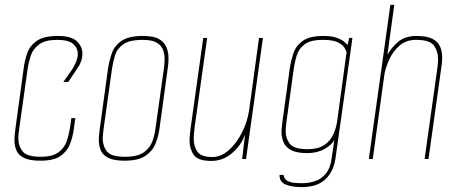

<svg xmlns="http://www.w3.org/2000/svg" viewBox="-20 -650 1868 785"><path d="M145 7Q101 7 78 -4.5Q55 -16 47 -35.5Q39 -55 39 -78Q39 -89 40.5 -101Q42 -113 43 -124L77 -372Q81 -403 91.5 -433Q102 -463 130.5 -483Q159 -503 216 -503Q272 -503 294.5 -481Q317 -459 317 -431Q317 -400 298 -373L259 -315H239L273 -363Q284 -380 291 -397Q298 -414 298 -430Q298 -454 279 -470.5Q260 -487 214 -487Q165 -487 140 -468.5Q115 -450 106 -423Q97 -396 93 -369L59 -127Q58 -116 56.5 -105.5Q55 -95 55 -84Q55 -53 72.5 -31Q90 -9 146 -9Q195 -9 219.5 -27.5Q244 -46 253 -73.5Q262 -101 266 -127L272 -167H288L282 -124Q278 -93 267 -63Q256 -33 228.5 -13Q201 7 145 7Z M489 7Q446 7 423 -4.5Q400 -16 392 -35.5Q384 -55 384 -78Q384 -89 385.5 -101Q387 -113 388 -124L422 -372Q427 -403 437.5 -433Q448 -463 477 -483Q506 -503 565 -503Q608 -503 630 -490.5Q652 -478 660.5 -457Q669 -436 669 -412Q669 -392 666 -372L632 -124Q628 -93 616 -63Q604 -33 575 -13Q546 7 489 7ZM491 -9Q543 -9 568.5 -27.5Q594 -46 603.5 -73.5Q613 -101 616 -127L650 -369Q653 -389 653 -409Q653 -430 646 -447.5Q639 -465 620 -476Q601 -487 563 -487Q509 -487 483.5 -468.5Q458 -450 450 -423Q442 -396 438 -369L404 -127Q403 -117 401.5 -105.5Q400 -94 400 -83Q400 -53 417 -31Q434 -9 491 -9Z M844 8Q789 8 772 -17Q755 -42 755 -76Q755 -88 756.5 -100Q758 -112 759 -123L811 -495H827L776 -132Q775 -120 773.5 -107.5Q772 -95 772 -83Q772 -52 787 -30Q802 -8 848 -8Q884 -8 915.5 -36Q947 -64 969.5 -108.5Q992 -153 999 -202L1039 -495H1055L986 0H970L982 -100Q967 -57 929.5 -24.5Q892 8 844 8Z M1214 115Q1174 115 1148 104.5Q1122 94 1123 65H1139Q1142 82 1154.5 89Q1167 96 1184 97.5Q1201 99 1216 99Q1243 99 1268.5 90.5Q1294 82 1312.5 59.5Q1331 37 1336 -3L1347 -78Q1337 -58 1307 -41Q1277 -24 1236 -24Q1193 -24 1170.5 -36Q1148 -48 1139.5 -68Q1131 -88 1131 -111Q1131 -122 1132.5 -133Q1134 -144 1135 -155L1165 -372Q1170 -403 1180 -433Q1190 -463 1218 -483Q1246 -503 1302 -503Q1337 -503 1357 -495.5Q1377 -488 1387.5 -479Q1398 -470 1401 -466L1408 -495H1421L1352 -5Q1344 52 1310 83.5Q1276 115 1214 115ZM1238 -40Q1280 -40 1305 -56.5Q1330 -73 1342.5 -100Q1355 -127 1359 -158L1397 -437Q1395 -444 1388 -455.5Q1381 -467 1361 -477Q1341 -487 1300 -487Q1249 -487 1225 -468.5Q1201 -450 1193 -423Q1185 -396 1181 -369L1152 -158Q1151 -148 1149.5 -136Q1148 -124 1148 -113Q1148 -84 1165 -62Q1182 -40 1238 -40Z M1488 0 1576 -630H1592L1564 -426Q1580 -455 1608 -479Q1636 -503 1683 -503Q1726 -503 1748.5 -491Q1771 -479 1779.5 -459Q1788 -439 1788 -416Q1788 -405 1787 -394Q1786 -383 1784 -372L1732 0H1716L1767 -363Q1769 -374 1770 -386Q1771 -398 1771 -409Q1771 -441 1754 -464Q1737 -487 1681 -487Q1642 -487 1615.5 -465Q1589 -443 1573.5 -411Q1558 -379 1552 -348L1504 0Z"/></svg>

Font: Alumni Sans Pinstripe
Style: Italic
Weight: 400
Italic angle: -8°
Designer: Robert E. Leuschke
Foundry: Robert E. Leuschke
Version: Version 1.010; ttfautohint (v1.8.4.7-5d5b)